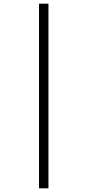

<svg xmlns="http://www.w3.org/2000/svg" viewBox="-20 -781 472 1038"><path d="M191 237H242V-761H191Z"/></svg>

Font: Noto Sans Display SemiCondensed Light
Style: Regular
Weight: 300
Width: 4
Designer: Monotype Design Team
Foundry: Monotype Imaging Inc.
Version: Version 1.900